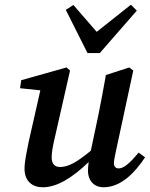

<svg xmlns="http://www.w3.org/2000/svg" viewBox="-20 -780 635 814"><path d="M418 14C495 14 553 -50 595 -113L568 -133C530 -88 505 -66 483 -66C472 -66 463 -73 463 -87C463 -98 466 -116 471 -137L545 -481L528 -494L429 -462C419 -405 408 -348 397 -292L365 -141C307 -93 270 -72 235 -72C213 -72 199 -84 199 -113C199 -134 204 -161 212 -195L277 -481L262 -494L70 -440L65 -406L151 -397L101 -176C94 -139 84 -97 84 -65C84 -10 119 14 161 14C221 14 285 -25 356 -93C354 -79 353 -68 353 -57C353 -11 382 14 418 14ZM291 -759 259 -738 351 -555H403L560 -735L535 -760L390 -645Z"/></svg>

Font: Source Serif Pro Semibold
Style: Italic
Weight: 600
Italic angle: -12°
Designer: Frank Grießhammer
Foundry: Adobe Systems Incorporated
Version: Version 3.001;hotconv 1.0.111;makeotfexe 2.5.65597